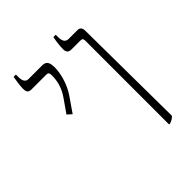

<svg xmlns="http://www.w3.org/2000/svg" viewBox="-186 -757 873 873"><g transform="rotate(-45 250.5 -320.5)"><path d="M394 6H401C414 1 424 -4 431 -13L426 -563C426 -583 419 -592 401 -592H346C327 -592 318 -605 318 -631V-647H303C299 -628 295 -601 295 -577C295 -558 303 -549 321 -549H379C391 -549 394 -544 394 -531ZM117 -337 166 -408C193 -447 210 -502 210 -545C210 -581 199 -592 175 -592H89C71 -592 62 -604 62 -630V-647H47C42 -620 39 -594 39 -579C39 -558 45 -549 64 -549H159C173 -549 175 -542 175 -528C175 -491 166 -456 140 -419L96 -356Z"/></g></svg>

Font: Noto Serif Hebrew SemiCondensed ExtraLight
Style: Regular
Weight: 200
Width: 4
Designer: Monotype Design Team
Foundry: Monotype Imaging Inc.
Version: Version 2.004